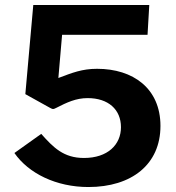

<svg xmlns="http://www.w3.org/2000/svg" viewBox="-20 -743 710 773"><path d="M114 -723 82 -364 181 -309C193 -303 193 -302 205 -308C250 -331 286 -348 333 -348C416 -348 467 -302 467 -231C467 -160 413 -107 318 -107C236 -107 195 -149 146 -204L38 -127C95 -45 206 10 336 10C510 10 626 -81 626 -236C626 -387 516 -466 371 -466C310 -466 271 -450 215 -429L230 -603H574L581 -723Z"/></svg>

Font: United Sans
Style: Bold
Weight: 700
Designer: Pablo Impallari, Rodrigo Fuenzalida (Modified by Dan O. Williams)
Version: Version 1.000;PS 001.000;hotconv 1.0.88;makeotf.lib2.5.64775